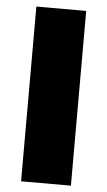

<svg xmlns="http://www.w3.org/2000/svg" viewBox="-54 -786 458 821"><g transform="rotate(5 175.5 -375.0)"><path d="M282.3 -750V0H68.4V-750Z"/></g></svg>

Font: Unbounded Variable
Style: Regular
Weight: 400
Designer: Luke Prowse, Jean-Baptiste Morizot, Fátima Lázaro, Florian Runge
Foundry: NaN
Version: Version 1.600;FEAKit 1.0